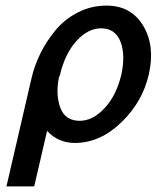

<svg xmlns="http://www.w3.org/2000/svg" viewBox="-20 -501 559 685"><path d="M3 164 92 -220Q102 -265 123.5 -309Q145 -353 177.5 -392.5Q210 -432 257.5 -456.5Q305 -481 360 -481Q448 -481 491 -409Q534 -337 511 -236Q489 -138 413 -64.5Q337 9 247 9Q188 9 148 -34L102 164ZM194 -234Q192 -230 190 -224Q178 -162 195.5 -116Q213 -70 264 -70Q311 -70 353 -115Q395 -160 413 -235Q428 -305 410 -352Q391 -400 341 -400Q294 -400 253 -355Q212 -310 194 -234Z"/></svg>

Font: Coval
Style: Italic
Weight: 400
Foundry: Context Ltd
Version: Version 001.000